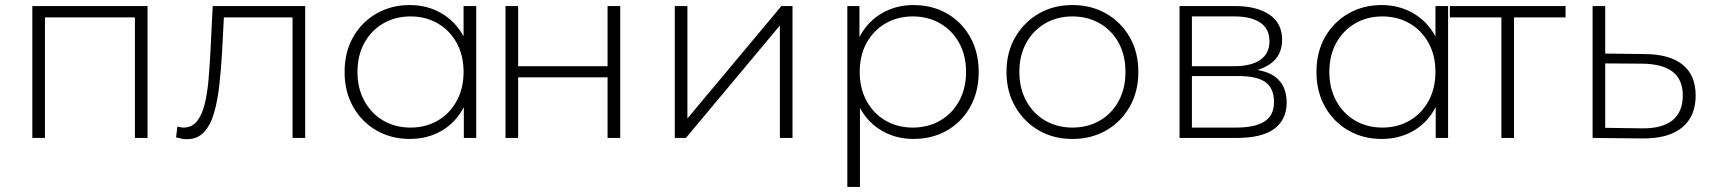

<svg xmlns="http://www.w3.org/2000/svg" viewBox="-20 -546 6769 760"><path d="M108 0V-522H564V0H514V-492L528 -477H144L158 -492V0Z M677 -2 682 -45Q688 -44 694.5 -42.5Q701 -41 706 -41Q740 -41 760 -66.5Q780 -92 790.5 -135Q801 -178 805.5 -232Q810 -286 813 -342L822 -522H1188V0H1138V-493L1152 -477H854L867 -494L859 -338Q855 -270 848 -208Q841 -146 827 -98Q813 -50 787 -22.5Q761 5 720 5Q710 5 699.5 3Q689 1 677 -2Z M1602 4Q1529 4 1470.5 -29.5Q1412 -63 1378 -123Q1344 -183 1344 -261Q1344 -340 1378 -399.5Q1412 -459 1470.5 -492.5Q1529 -526 1602 -526Q1671 -526 1726.5 -494Q1782 -462 1814.5 -403Q1847 -344 1847 -261Q1847 -180 1815 -120Q1783 -60 1727.5 -28Q1672 4 1602 4ZM1605 -41Q1665 -41 1712.5 -68.5Q1760 -96 1787.5 -146Q1815 -196 1815 -261Q1815 -327 1787.5 -376.5Q1760 -426 1712.5 -453.5Q1665 -481 1605 -481Q1545 -481 1497.5 -453.5Q1450 -426 1422.5 -376.5Q1395 -327 1395 -261Q1395 -196 1422.5 -146Q1450 -96 1497.5 -68.5Q1545 -41 1605 -41ZM1816 0V-171L1825 -262L1815 -353V-522H1865V0Z M1981 0V-522H2031V-284H2385V-522H2435V0H2385V-240H2031V0Z M2651 0V-522H2701V-77L3073 -522H3117V0H3067V-445L2695 0Z M3596 4Q3527 4 3471.5 -28Q3416 -60 3383.5 -119.5Q3351 -179 3351 -261Q3351 -343 3383.5 -402.5Q3416 -462 3471.5 -494Q3527 -526 3596 -526Q3670 -526 3728.5 -492.5Q3787 -459 3820.5 -399Q3854 -339 3854 -261Q3854 -183 3820.5 -123Q3787 -63 3728.5 -29.5Q3670 4 3596 4ZM3334 194V-522H3382V-351L3374 -260L3384 -169V194ZM3593 -41Q3653 -41 3701 -68.5Q3749 -96 3776.5 -146Q3804 -196 3804 -261Q3804 -327 3776.5 -376.5Q3749 -426 3701 -453.5Q3653 -481 3593 -481Q3533 -481 3485.5 -453.5Q3438 -426 3410.5 -376.5Q3383 -327 3383 -261Q3383 -196 3410.5 -146Q3438 -96 3485.5 -68.5Q3533 -41 3593 -41Z M4225 4Q4150 4 4091.5 -30Q4033 -64 3998.5 -124Q3964 -184 3964 -261Q3964 -339 3998.5 -398.5Q4033 -458 4091.5 -492Q4150 -526 4225 -526Q4300 -526 4359 -492Q4418 -458 4452 -398.5Q4486 -339 4486 -261Q4486 -184 4452 -124Q4418 -64 4359 -30Q4300 4 4225 4ZM4225 -41Q4285 -41 4333 -68.5Q4381 -96 4408 -146Q4435 -196 4435 -261Q4435 -327 4408 -376.5Q4381 -426 4333 -453.5Q4285 -481 4225 -481Q4165 -481 4117.5 -453.5Q4070 -426 4042.5 -376.5Q4015 -327 4015 -261Q4015 -196 4042.5 -146Q4070 -96 4117.5 -68.5Q4165 -41 4225 -41Z M4649 0V-522H4869Q4955 -522 5005 -488Q5055 -454 5055 -389Q5055 -325 5006.5 -292Q4958 -259 4881 -259L4895 -274Q4987 -274 5030 -240Q5073 -206 5073 -140Q5073 -73 5024.5 -36.5Q4976 0 4875 0ZM4698 -41H4874Q4947 -41 4985 -65Q5023 -89 5023 -142Q5023 -196 4989.5 -220.5Q4956 -245 4882 -245H4698ZM4698 -284H4866Q4932 -284 4968.5 -309Q5005 -334 5005 -383Q5005 -432 4968.5 -456.5Q4932 -481 4866 -481H4698Z M5449 4Q5376 4 5317.5 -29.5Q5259 -63 5225 -123Q5191 -183 5191 -261Q5191 -340 5225 -399.5Q5259 -459 5317.5 -492.5Q5376 -526 5449 -526Q5518 -526 5573.5 -494Q5629 -462 5661.5 -403Q5694 -344 5694 -261Q5694 -180 5662 -120Q5630 -60 5574.5 -28Q5519 4 5449 4ZM5452 -41Q5512 -41 5559.5 -68.5Q5607 -96 5634.5 -146Q5662 -196 5662 -261Q5662 -327 5634.5 -376.5Q5607 -426 5559.5 -453.5Q5512 -481 5452 -481Q5392 -481 5344.5 -453.5Q5297 -426 5269.5 -376.5Q5242 -327 5242 -261Q5242 -196 5269.5 -146Q5297 -96 5344.5 -68.5Q5392 -41 5452 -41ZM5663 0V-171L5672 -262L5662 -353V-522H5712V0Z M5923 0V-492L5937 -477H5719V-522H6177V-477H5959L5973 -492V0Z M6493 -332Q6590 -331 6641 -289.5Q6692 -248 6692 -168Q6692 -85 6638 -41Q6584 3 6481 2L6284 0V-522H6334V-334ZM6480 -38Q6560 -37 6600.5 -70Q6641 -103 6641 -168Q6641 -231 6601 -262Q6561 -293 6480 -294L6334 -295V-40Z"/></svg>

Font: MOST Montserrat Light
Style: Regular
Weight: 300
Designer: Julieta Ulanovsky
Foundry: Julieta Ulanovsky
Version: Version 8.000;March 11, 2024;FontCreator 15.0.0.2926 64-bit